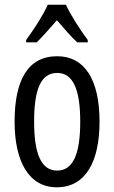

<svg xmlns="http://www.w3.org/2000/svg" viewBox="-20 -786 485 816"><path d="M260 -766H183C164 -723 127 -665 91 -616V-606H136C160 -629 191 -665 222 -700C252 -665 280 -632 308 -606H353V-616C320 -660 281 -721 260 -766ZM403 -269C403 -452 337 -547 223 -547C99 -547 42 -446 42 -269C42 -101 102 10 221 10C346 10 403 -102 403 -269ZM125 -269C125 -407 154 -476 223 -476C290 -476 321 -407 321 -269C321 -130 290 -61 223 -61C155 -61 125 -132 125 -269Z"/></svg>

Font: Noto Sans Gujarati ExtraCondensed
Style: Regular
Weight: 400
Width: 2
Designer: Jelle Bosma - Monotype Design Team, Universal Thirst
Foundry: Monotype Imaging Inc.
Version: Version 2.106